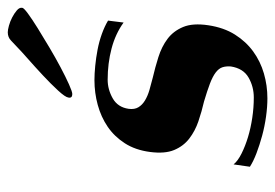

<svg xmlns="http://www.w3.org/2000/svg" viewBox="-127 -571 708 494"><g transform="rotate(-90 227.0 -324.0)"><path d="M51 -77Q60 -66 79 -56.5Q98 -47 121 -40Q144 -33 170.5 -29Q197 -25 223 -25Q251 -25 274.5 -38.5Q298 -52 303 -84Q304 -96 301 -105.5Q298 -115 287.5 -123Q277 -131 258.5 -138Q240 -145 213 -153Q187 -159 162 -167.5Q137 -176 117.5 -191Q98 -206 88 -230Q78 -254 83 -292Q88 -330 105.5 -357Q123 -384 148 -401Q173 -418 204 -426.5Q235 -435 268 -435Q284 -435 304.5 -433Q325 -431 346 -427Q367 -423 386.5 -416Q406 -409 421 -400L416 -360Q387 -381 349 -391Q311 -401 269 -401Q244 -401 221 -388Q198 -375 194 -347Q192 -332 198 -322Q204 -312 215.5 -305Q227 -298 242.5 -293.5Q258 -289 274 -285Q300 -279 327 -270.5Q354 -262 374 -247Q394 -232 404.5 -207Q415 -182 409 -142Q403 -102 385 -73.5Q367 -45 341.5 -26.5Q316 -8 285 1Q254 10 221 10Q199 10 174 6.5Q149 3 125 -3.5Q101 -10 80 -18Q59 -26 45 -35ZM454 -621Q454 -617 439 -606Q424 -595 401.5 -581Q379 -567 352 -551Q325 -535 300.5 -522Q276 -509 257 -500.5Q238 -492 232 -492Q221 -492 223 -502Q224 -510 241 -528.5Q258 -547 280 -567.5Q302 -588 323 -606.5Q344 -625 352 -633Q361 -641 369.5 -649.5Q378 -658 391 -658Q397 -658 408 -655Q419 -652 429.5 -646.5Q440 -641 447.5 -634.5Q455 -628 454 -621Z"/></g></svg>

Font: Gamine
Style: Bold Italic
Weight: 700
Designer: Tapiwanashe Sebastian Garikayi
Version: Version 1.000